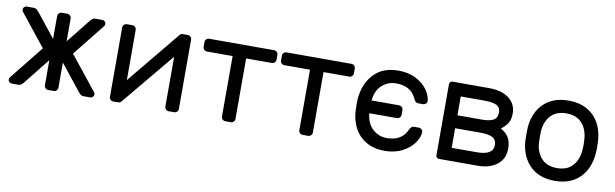

<svg xmlns="http://www.w3.org/2000/svg" viewBox="-40 -896 4078 1273"><g transform="rotate(10 1999.5 -260.0)"><path d="M272 -339V-493Q272 -504 280 -512Q288 -520 299 -520H336Q347 -520 355 -512Q363 -504 363 -493V-339L492 -501Q499 -509 506 -514.5Q513 -520 524 -520H572Q582 -520 589 -513Q596 -506 596 -497Q596 -489 592 -483L419 -266L602 -37Q606 -31 606 -23Q606 -14 599 -7Q592 0 582 0H536Q525 0 518 -5.5Q511 -11 504 -19L363 -196V-27Q363 -16 355 -8Q347 0 336 0H299Q288 0 280 -8Q272 -16 272 -27V-196L131 -19Q124 -11 117 -5.5Q110 0 99 0H53Q43 0 36 -7Q29 -14 29 -23Q29 -31 33 -37L216 -266L43 -483Q39 -489 39 -497Q39 -506 46 -513Q53 -520 63 -520H111Q122 -520 129 -514.5Q136 -509 143 -501Z M1083 -27V-362L792 -11Q784 0 770 0H736Q725 0 717.5 -8Q710 -16 710 -27V-493Q710 -504 718 -512Q726 -520 737 -520H774Q785 -520 793 -512Q801 -504 801 -493V-155L1092 -509Q1097 -515 1101.5 -517.5Q1106 -520 1114 -520H1147Q1158 -520 1166 -512Q1174 -504 1174 -493V-27Q1174 -16 1166 -8Q1158 0 1147 0H1110Q1099 0 1091 -8Q1083 -16 1083 -27Z M1755 -493V-461Q1755 -450 1747 -442Q1739 -434 1728 -434H1555V-27Q1555 -16 1547 -8Q1539 0 1528 0H1491Q1480 0 1472 -8Q1464 -16 1464 -27V-434H1291Q1280 -434 1272 -442Q1264 -450 1264 -461V-493Q1264 -504 1272 -512Q1280 -520 1291 -520H1728Q1739 -520 1747 -512Q1755 -504 1755 -493Z M2276 -493V-461Q2276 -450 2268 -442Q2260 -434 2249 -434H2076V-27Q2076 -16 2068 -8Q2060 0 2049 0H2012Q2001 0 1993 -8Q1985 -16 1985 -27V-434H1812Q1801 -434 1793 -442Q1785 -450 1785 -461V-493Q1785 -504 1793 -512Q1801 -520 1812 -520H2249Q2260 -520 2268 -512Q2276 -504 2276 -493Z M2732 -181H2762Q2773 -181 2781 -173.5Q2789 -166 2789 -156Q2789 -122 2762 -83Q2735 -44 2684 -17Q2633 10 2564 10Q2493 10 2441 -20Q2389 -50 2361 -102.5Q2333 -155 2330 -220Q2329 -232 2329 -266Q2329 -290 2330 -300Q2339 -402 2399 -466Q2459 -530 2564 -530Q2633 -530 2683.5 -503.5Q2734 -477 2760.5 -438.5Q2787 -400 2789 -366Q2790 -355 2781.5 -347Q2773 -339 2762 -339H2732Q2720 -339 2713 -345Q2706 -351 2699 -366Q2664 -444 2564 -444Q2511 -444 2470.5 -409Q2430 -374 2422 -304H2608Q2619 -304 2627 -296Q2635 -288 2635 -277V-245Q2635 -234 2627 -226Q2619 -218 2608 -218H2422Q2430 -147 2470.5 -111.5Q2511 -76 2564 -76Q2664 -76 2699 -154Q2706 -169 2713 -175Q2720 -181 2732 -181Z M2909 -500Q2909 -508 2915 -514Q2921 -520 2929 -520H3177Q3262 -520 3310.5 -482Q3359 -444 3359 -381Q3359 -340 3343 -315.5Q3327 -291 3299 -270Q3338 -248 3354 -218.5Q3370 -189 3370 -148Q3370 -78 3321 -39Q3272 0 3188 0H2929Q2921 0 2915 -6Q2909 -12 2909 -20ZM3000 -306H3164Q3216 -306 3242 -320.5Q3268 -335 3268 -371Q3268 -407 3241 -420Q3214 -433 3159 -433H3000ZM3000 -87H3169Q3279 -87 3279 -154Q3279 -190 3252 -204.5Q3225 -219 3172 -219H3000Z M3949 -259Q3949 -235 3947 -213Q3938 -111 3876.5 -50.5Q3815 10 3710 10Q3605 10 3543.5 -50.5Q3482 -111 3473 -213Q3472 -224 3472 -259Q3472 -296 3473 -307Q3481 -409 3543 -469.5Q3605 -530 3710 -530Q3815 -530 3877 -469.5Q3939 -409 3947 -307Q3949 -285 3949 -259ZM3710 -444Q3643 -444 3606.5 -405Q3570 -366 3564 -302Q3563 -290 3563 -259Q3563 -229 3564 -218Q3570 -154 3606.5 -115Q3643 -76 3710 -76Q3777 -76 3813.5 -115Q3850 -154 3856 -218Q3858 -240 3858 -259Q3858 -278 3856 -302Q3850 -366 3813.5 -405Q3777 -444 3710 -444Z"/></g></svg>

Font: Rubik
Style: Regular
Weight: 400
Designer: Hubert & Fischer
Foundry: Hubert & Fischer
Version: Version 1.100